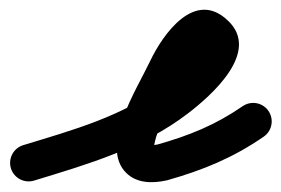

<svg xmlns="http://www.w3.org/2000/svg" viewBox="-56 -323 570 389"><path d="M13 42.9C13 42.9 13 42.9 13 42.9C123.2 9.2 231.3 -21.8 324.8 -93.2C371.7 -129.1 473.3 -218 405.6 -281.4C405.6 -281.4 405.8 -281.3 405.9 -281.1C406 -281 406.1 -280.9 406.1 -280.9C339 -345.9 274.2 -254.1 248.1 -199.1C220.5 -140.9 145.8 -26 199.7 27.3C221.5 48.8 253.1 48.7 281 42.6C281 42.6 281.6 42.5 282.1 42.4C282.7 42.2 283.2 42.1 283.2 42.1C355.3 21.6 415.5 -2.9 478.3 -46.1C495.3 -57.8 499.6 -81.2 487.9 -98.3C476.2 -115.3 452.8 -119.6 435.7 -107.9C435.7 -107.9 435.7 -107.9 435.7 -107.9C379.7 -69.3 326.9 -48.3 262.8 -30.1C262.7 -30.1 263.3 -30.2 263.9 -30.4C264.5 -30.5 265 -30.6 265 -30.6C240.8 -25.4 246.7 -35.4 255.9 -20.6C255.9 -20.9 255.9 -21.1 255.8 -21.4C255.8 -27.1 256.9 -32.5 258.3 -38C260.8 -47.9 264.3 -57.6 268.2 -67C282 -101.3 300.1 -133.6 315.9 -166.9C325.1 -186.3 338.1 -212.6 356.1 -225.4C356.8 -226 353.3 -227.7 353.9 -227.1C353.9 -227.1 354 -227 354.1 -226.9C354.2 -226.7 354.4 -226.6 354.4 -226.6C354.6 -226.4 352.6 -228.9 352.2 -230.7C351.9 -232 349.6 -224.2 348.9 -222.9C345.8 -217 341.9 -211.6 337.8 -206.5C321.1 -186.1 300.1 -168.7 279.2 -152.8C193.4 -87.2 92.3 -59.8 -9 -28.9C-28.8 -22.8 -39.9 -1.8 -33.9 18C-27.8 37.8 -6.8 48.9 13 42.9Z"/></svg>

Font: FRB American Cursive Extrabold
Style: Bold Italic
Weight: 800
Italic angle: -25°
Version: Version 2.0;Modular Font Editor K font №1